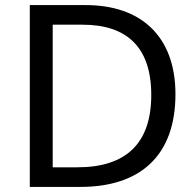

<svg xmlns="http://www.w3.org/2000/svg" viewBox="-20 -734 770 754"><path d="M669 -364C669 -593 532 -714 317 -714H97V0H296C531 0 669 -123 669 -364ZM574 -361C574 -173 477 -77 284 -77H187V-637H304C476 -637 574 -551 574 -361Z"/></svg>

Font: Noto Sans Bengali
Style: Regular
Weight: 400
Designer: Jelle Bosma - Monotype Design Team
Foundry: Monotype Imaging Inc.
Version: Version 2.003